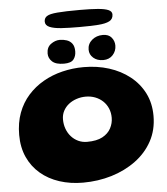

<svg xmlns="http://www.w3.org/2000/svg" viewBox="-63 -976 945 1084"><g transform="rotate(-5 410.0 -433.5)"><path d="M364 53Q292 53 230.5 33Q169 13 123.5 -25.8Q78 -64.5 52.8 -120Q27.5 -175.5 27.5 -246.5Q27.5 -315.5 48.2 -371.2Q69 -427 106.5 -469Q144 -511 193.8 -539.5Q243.5 -568 302 -582.2Q360.5 -596.5 423 -596.5Q499.5 -596.5 566.2 -575.5Q633 -554.5 684 -514.2Q735 -474 763.8 -417Q792.5 -360 792.5 -288Q792.5 -208.5 758 -145.2Q723.5 -82 663.2 -37.8Q603 6.5 526 29.8Q449 53 364 53ZM406.5 -174.5Q461 -174.5 493.8 -192.2Q526.5 -210 541.5 -238.5Q556.5 -267 556.5 -298Q556.5 -327.5 546 -351.8Q535.5 -376 517 -393.2Q498.5 -410.5 473.8 -420Q449 -429.5 420.5 -429.5Q393.5 -429.5 368.5 -421.2Q343.5 -413 324 -397.8Q304.5 -382.5 293 -360.8Q281.5 -339 281.5 -312.5Q281.5 -283.5 290.8 -258.5Q300 -233.5 316.8 -214.8Q333.5 -196 356.5 -185.2Q379.5 -174.5 406.5 -174.5ZM315 -625.5Q269 -625.5 248.2 -644.8Q227.5 -664 227.5 -690.5Q227.5 -726 252 -743.8Q276.5 -761.5 302.5 -761.5Q323 -761.5 341.8 -755.2Q360.5 -749 372.2 -733.5Q384 -718 384 -689.5Q384 -662.5 369.5 -644Q355 -625.5 315 -625.5ZM537.5 -626.5Q503.5 -626.5 481.8 -645.2Q460 -664 460 -692Q460 -725 485.2 -746.5Q510.5 -768 547 -768Q580 -768 596.2 -748Q612.5 -728 612.5 -702.5Q612.5 -671.5 592 -649Q571.5 -626.5 537.5 -626.5ZM418.5 -824Q361.5 -824 318.5 -826.8Q275.5 -829.5 251.2 -839.8Q227 -850 227 -871.5Q227 -891.5 242.8 -902Q258.5 -912.5 302.5 -916.2Q346.5 -920 431 -920Q491.5 -920 531.5 -916.8Q571.5 -913.5 591.5 -904.8Q611.5 -896 611.5 -879Q611.5 -853 590 -841.5Q568.5 -830 525.8 -827Q483 -824 418.5 -824Z"/></g></svg>

Font: Gluten Thin
Style: Bold
Weight: 700
Version: Version 1.300